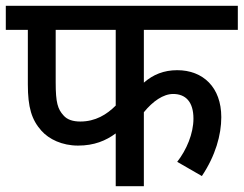

<svg xmlns="http://www.w3.org/2000/svg" viewBox="-20 -642 840 662"><path d="M476 -539H800V-622H0V-539H76V-351C76 -272 89 -229 123 -191C149 -162 194 -140 249 -140C305 -140 345 -157 379 -182V0H476V-255C507 -293 543 -318 577 -318C620 -318 647 -291 647 -233C647 -181 623 -125 591 -84L676 -35C723 -105 743 -177 743 -238C743 -341 680 -400 591 -400C545 -400 508 -385 476 -357ZM172 -539H379V-278C348 -247 309 -223 257 -223C232 -223 212 -229 199 -244C179 -266 172 -288 172 -358Z"/></svg>

Font: Noto Sans Devanagari UI Medium
Style: Regular
Weight: 500
Designer: Jelle Bosma - Monotype Design Team
Foundry: Monotype Imaging Inc.
Version: Version 2.004